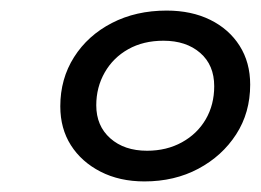

<svg xmlns="http://www.w3.org/2000/svg" viewBox="-20 -767 493 363"><path d="M253 -424Q206 -424 170 -442.5Q134 -461 114 -492.5Q94 -524 94 -566Q94 -618 120 -659Q146 -700 191.5 -723.5Q237 -747 295 -747Q342 -747 377.5 -729.5Q413 -712 433 -680.5Q453 -649 453 -607Q453 -554 426.5 -513Q400 -472 355 -448Q310 -424 253 -424ZM258 -482Q295 -482 324 -498Q353 -514 369 -541.5Q385 -569 385 -604Q385 -644 358.5 -667Q332 -690 289 -690Q251 -690 222.5 -674Q194 -658 178 -630Q162 -602 162 -568Q162 -529 188.5 -505.5Q215 -482 258 -482Z"/></svg>

Font: Montserrat Thin Medium
Style: Italic
Weight: 500
Italic angle: -11.3°
Version: Version 9.000